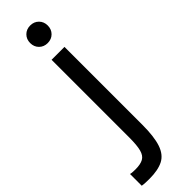

<svg xmlns="http://www.w3.org/2000/svg" viewBox="-345 -718 926 926"><g transform="rotate(-45 118.0 -255.0)"><path d="M18 210Q7 210 -7 209.5Q-21 209 -32 207V127Q-24 129 -14.5 129.5Q-5 130 3 130Q37 130 56 119.5Q75 109 82.5 81Q90 53 90 0V-530H178V0Q178 82 162.5 128Q147 174 112 192Q77 210 18 210ZM134 -600Q108 -600 91 -617Q74 -634 74 -660Q74 -686 91 -703Q108 -720 134 -720Q160 -720 177 -703Q194 -686 194 -660Q194 -634 177 -617Q160 -600 134 -600Z"/></g></svg>

Font: Golos Text
Style: Regular
Weight: 400
Designer: A.Korolkova, Vitaly Kuzmin
Foundry: ParaType Ltd
Version: Version 2.004